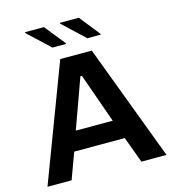

<svg xmlns="http://www.w3.org/2000/svg" viewBox="-127 -994 996 1100"><g transform="rotate(-15 371.0 -444.5)"><path d="M18 0 278 -688H465L724 0H575L518 -155H218L161 0ZM258 -269H477L373 -563H364ZM538 -763H459L330 -884V-889H442L538 -768ZM332 -763H252L123 -884V-889H235L332 -768Z"/></g></svg>

Font: Saira SemiExpanded SemiBold
Style: Regular
Weight: 600
Width: 6
Designer: Hector Gatti with collaboration of the Omnibus-Type team
Foundry: Omnibus-Type
Version: Version 1.101